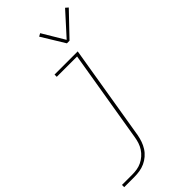

<svg xmlns="http://www.w3.org/2000/svg" viewBox="-301 -814 1095 1095"><g transform="rotate(-45 246.5 -266.0)"><path d="M-7 215V197H76Q95 197 114 194Q133 191 151 182.5Q169 174 184.5 160.5Q200 147 211 130Q222 113 228 94.5Q234 76 237 57L330 -502H166V-520H353L257 60Q253 81 246 101.5Q239 122 227 141Q215 160 197.5 175Q180 190 160 199Q140 208 118.5 211.5Q97 215 76 215ZM342 -596 257 -735 275 -745 355 -611 478 -747 494 -733 363 -596Z"/></g></svg>

Font: Iosevka SS04 Thin Oblique
Style: Regular
Weight: 100
Italic angle: -9°
Monospace: yes
Designer: Belleve Invis
Foundry: Belleve Invis
Version: Version 19.0.0; ttfautohint (v1.8.4)